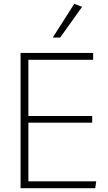

<svg xmlns="http://www.w3.org/2000/svg" viewBox="-20 -988 566 1008"><path d="M469 -674H129V-379H464V-344H129V-36H485L480 0H88V-710H469ZM257 -791 370 -968 411 -952 296 -791Z"/></svg>

Font: Livvic ExtraLight
Style: Regular
Weight: 275
Designer: Jacques Le Bailly, Baron von Fonthausen
Version: Version 1.001; ttfautohint (v1.8.2)